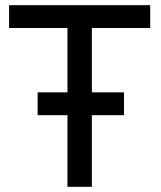

<svg xmlns="http://www.w3.org/2000/svg" viewBox="-20 -720 621 740"><path d="M125 -364H240V-612H15V-700H559V-612H334V-364H458V-276H334V0H240V-276H125Z"/></svg>

Font: Haskoy Medium
Style: Regular
Weight: 500
Designer: Ertekin Erdin
Foundry: Ertekin Erdin
Version: Version 1.500; ttfautohint (v1.8.3)